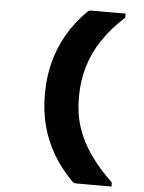

<svg xmlns="http://www.w3.org/2000/svg" viewBox="-58 -796 716 955"><g transform="rotate(5 300.0 -318.5)"><path d="M339 -742Q345 -748 349.5 -749Q354 -750 359 -750Q388 -750 415 -750Q442 -750 470.5 -750Q499 -750 530 -750V-730Q465 -671 421.5 -606.5Q378 -542 356.5 -470.5Q335 -399 335 -320V-311Q335 -233 357.5 -164.5Q380 -96 424.5 -33Q469 30 535 93V113Q503 113 474 113Q445 113 416.5 113Q388 113 359 113Q354 113 349.5 112Q345 111 339 105Q281 47 242 -19.5Q203 -86 184 -159Q165 -232 165 -311V-320Q165 -400 184 -474.5Q203 -549 241.5 -616Q280 -683 339 -742Z"/></g></svg>

Font: Recursive Monospace ExtraBold
Style: Regular
Weight: 800
Version: Version 1.047